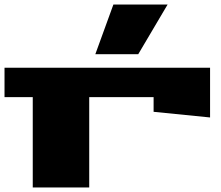

<svg xmlns="http://www.w3.org/2000/svg" viewBox="-20 -830 980 850"><path d="M0 -400V-530H910V-310L660 -335V-400H375V0H125V-400ZM402 -590 482 -810H722L592 -590Z"/></svg>

Font: Stalin One
Style: Regular
Weight: 400
Designer: Jovanny Lemonad
Foundry: Alexey Maslov, Jovanny Lemonad
Version: Version 3.002; ttfautohint (v0.91) -l 8 -r 50 -G 200 -x 0 -w